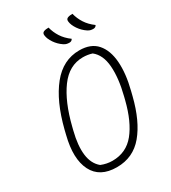

<svg xmlns="http://www.w3.org/2000/svg" viewBox="-226 -1049 1052 1183"><g transform="rotate(-30 300.0 -458.0)"><path d="M314 -936Q323 -899 344.5 -865.5Q366 -832 403 -805Q396 -791 380 -791Q370 -791 361 -793Q352 -795 341 -802Q311 -822 291 -851.5Q271 -881 268 -906Q265 -925 280 -931Q288 -934 296.5 -935Q305 -936 314 -936ZM484 -936Q493 -899 514.5 -865.5Q536 -832 573 -805Q566 -791 550 -791Q540 -791 531 -793Q522 -795 511 -802Q481 -822 461 -851.5Q441 -881 438 -906Q435 -925 450 -931Q458 -934 466.5 -935Q475 -936 484 -936ZM407 -720Q489 -720 531.5 -671.5Q574 -623 580.5 -538Q587 -453 559 -343L551 -311Q512 -155 439 -67.5Q366 20 250 20Q129 20 84 -69Q39 -158 77 -309L85 -342Q130 -520 210.5 -620Q291 -720 407 -720ZM129 -310Q105 -215 113.5 -147.5Q122 -80 166 -44Q205 -28 246 -28Q344 -28 404.5 -102.5Q465 -177 499 -312L505 -336Q534 -451 527.5 -536.5Q521 -622 470 -662Q439 -672 405 -672Q307 -672 240.5 -581.5Q174 -491 135 -334Z"/></g></svg>

Font: Recursive Mn Csl St Lt
Style: Italic
Weight: 300
Italic angle: -15°
Monospace: yes
Version: Version 1.079;hotconv 1.0.112;makeotfexe 2.5.65598; ttfautoh